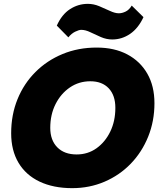

<svg xmlns="http://www.w3.org/2000/svg" viewBox="-20 -967 826 997"><path d="M355 10Q257 10 185.5 -24Q114 -58 76 -122Q38 -186 38 -275Q38 -371 71 -452Q104 -533 164 -593Q224 -653 305 -686.5Q386 -720 482 -720Q574 -720 641 -684.5Q708 -649 745 -584.5Q782 -520 782 -431Q782 -338 749.5 -257.5Q717 -177 659 -117Q601 -57 523 -23.5Q445 10 355 10ZM378 -165Q436 -165 481 -197Q526 -229 552.5 -283.5Q579 -338 579 -407Q579 -472 544.5 -508.5Q510 -545 449 -545Q390 -545 343 -513Q296 -481 268.5 -426.5Q241 -372 241 -303Q241 -239 277.5 -202Q314 -165 378 -165ZM563 -762Q533 -762 504 -774.5Q475 -787 449.5 -799.5Q424 -812 402 -812Q390 -812 370.5 -802.5Q351 -793 335 -773L275 -834Q301 -892 343.5 -919.5Q386 -947 436 -947Q466 -947 495 -935Q524 -923 550.5 -910.5Q577 -898 597 -898Q614 -898 632.5 -907Q651 -916 664 -938L725 -878Q698 -820 655.5 -791Q613 -762 563 -762Z"/></svg>

Font: Livvic Black
Style: Italic
Weight: 900
Italic angle: -10°
Designer: Jacques Le Bailly, Baron von Fonthausen
Version: Version 1.001; ttfautohint (v1.8.2)